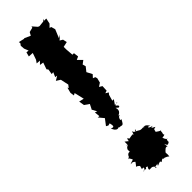

<svg xmlns="http://www.w3.org/2000/svg" viewBox="-218 -609 623 623"><g transform="rotate(-45 93.0 -297.5)"><path d="M26 -61C34 -54 35 -59 28 -49C27 -46 19 -42 26 -42C38 -34 33 -36 31 -24C38 -26 45 -23 29 -13C35 -24 39 -8 44 -19C56 -17 46 -17 46 -6C53 -3 60 -12 70 6C56 0 73 1 80 -1C71 4 79 7 80 3C90 1 90 -3 92 5C106 -5 102 0 108 7C98 -4 118 4 123 10C124 6 124 0 123 -10C118 2 124 -10 128 -13C135 -18 132 -20 144 -18C144 -18 141 -13 140 -31C145 -19 145 -19 155 -25C153 -32 159 -41 159 -34C148 -45 152 -51 150 -50C158 -48 166 -53 159 -55C165 -65 157 -72 169 -68C158 -71 161 -69 148 -78C152 -92 148 -86 159 -90C143 -99 146 -96 155 -99C138 -101 137 -112 150 -104C142 -117 134 -120 131 -114C130 -124 131 -115 134 -118C124 -116 119 -117 116 -118C106 -125 98 -124 106 -131C110 -126 98 -121 95 -134C92 -120 87 -119 91 -125C71 -125 73 -118 69 -129C59 -118 75 -112 54 -127C54 -111 55 -111 47 -107C56 -115 49 -117 51 -113C41 -100 43 -105 43 -93C46 -89 35 -98 29 -82C25 -79 21 -86 32 -76C29 -88 20 -70 24 -81C36 -61 35 -70 16 -61ZM135 -400 147 -409 132 -424 143 -429 141 -446H134L132 -472V-484L150 -488L147 -502L137 -508L152 -521L141 -515C145 -525 149 -535 153 -544L149 -558L143 -560L153 -570L157 -589H147L150 -595L143 -589L124 -587L119 -589L105 -605L104 -600L88 -596L82 -585L60 -595L61 -593L40 -598L41 -592L36 -585L37 -571L43 -556L34 -557L30 -542L47 -541L39 -518L32 -508L46 -507L36 -497L49 -495L41 -472L45 -467L42 -449L50 -450L43 -434L51 -433L36 -424L50 -415L56 -387L49 -378L47 -382L42 -363L44 -349L51 -353L53 -345L59 -319L42 -323L45 -304L61 -293L54 -279L52 -276L61 -259L53 -262L55 -243L48 -244L63 -226L47 -205L54 -201L62 -203C65 -191 66 -181 53 -189C59 -169 72 -169 76 -177C69 -169 78 -173 85 -170C91 -170 92 -174 99 -186C89 -181 98 -200 101 -198C99 -194 106 -198 100 -201C102 -202 118 -207 111 -225C118 -221 117 -216 123 -220C126 -224 116 -230 116 -230C132 -240 133 -232 116 -233L127 -249H120L126 -270L131 -276L121 -282L130 -285L131 -305L121 -311L133 -319L137 -335L135 -342L127 -345L136 -355L126 -374L138 -389C137 -393 136 -397 135 -400Z"/></g></svg>

Font: Charger Distortion
Style: 1
Weight: 400
Designer: Jasper
Foundry: Cannot Into Space Fonts
Version: Version 0.98